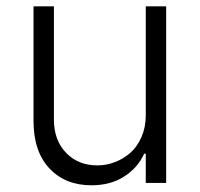

<svg xmlns="http://www.w3.org/2000/svg" viewBox="-20 -565 617 593"><path d="M430.2 -208.5V-545.4H493.2V0H430.2V-90.3H425.3Q405.3 -46.4 363 -19.5Q320.8 7.3 262.7 7.3Q181.6 7.3 132.6 -44.9Q83.5 -97.2 83.5 -191.9V-545.4H146.5V-195.8Q146.5 -132.3 183.8 -93.3Q221.2 -54.2 280.8 -54.2Q309.1 -54.2 335.4 -64.5Q361.8 -74.7 383.1 -93.5Q404.3 -112.3 417.2 -142.3Q430.2 -172.4 430.2 -208.5Z"/></svg>

Font: Interop Light
Style: Regular
Weight: 300
Designer: Rasmus Andersson, Google, Jang Haemin
Foundry: jhaemin
Version: Version 1.007